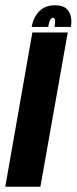

<svg xmlns="http://www.w3.org/2000/svg" viewBox="-60 -707 290 727"><path d="M-40 0 62.5 -584H196.5L93 0ZM148 -687Q186.5 -687 200.5 -663.8Q214.5 -640.5 208.5 -605H146.5Q149.5 -624.5 148 -632Q146.5 -639.5 140 -639.5Q128.5 -639.5 122.5 -605H60Q66 -640.5 88.2 -663.8Q110.5 -687 148 -687Z"/></svg>

Font: Anybody UltraCondensed Regular
Style: Bold Italic
Weight: 700
Width: 1
Italic angle: -10°
Designer: Tyler Finck
Foundry: Etcetera Type Company
Version: Version 1.010; ttfautohint (v1.8.3) -l 8 -r 50 -G 200 -x 14 